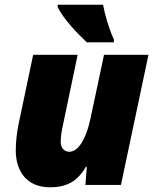

<svg xmlns="http://www.w3.org/2000/svg" viewBox="-20 -786 662 816"><path d="M349 -606H464V-618C441 -669 426 -723 418 -766H225V-756C249 -707 305 -647 349 -606ZM193 10C263 10 309 -15 345 -77H349L343 0H494L611 -553H422L365 -284C344 -185 308 -141 275 -141C255 -141 238 -155 238 -183C238 -206 243 -235 247 -252L310 -553H121L59 -259C52 -224 47 -184 47 -147C47 -62 90 10 193 10Z"/></svg>

Font: Noto Sans Black
Style: Italic
Weight: 900
Italic angle: -12°
Designer: Monotype Design Team
Foundry: Monotype Imaging Inc.
Version: Version 2.013